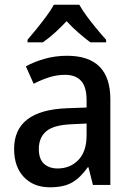

<svg xmlns="http://www.w3.org/2000/svg" viewBox="-20 -786 562 816"><path d="M265 -549Q449 -549 449 -364V0H375L356 -75H353Q322 -31 286.5 -10.5Q251 10 192 10Q123 10 81.5 -33.5Q40 -77 40 -153Q40 -318 266 -326L348 -329V-360Q348 -417 324.5 -442.5Q301 -468 257 -468Q222 -468 189 -457.5Q156 -447 123 -430L90 -504Q126 -524 171 -536.5Q216 -549 265 -549ZM285 -258Q208 -255 176.5 -228Q145 -201 145 -153Q145 -110 167 -90Q189 -70 225 -70Q278 -70 313 -106Q348 -142 348 -211V-261ZM317 -766Q329 -744 349 -717Q369 -690 390.5 -664Q412 -638 431 -617V-606H364Q341 -623 314.5 -646Q288 -669 263 -696Q211 -640 162 -606H97V-617Q115 -638 136.5 -664.5Q158 -691 177.5 -717.5Q197 -744 209 -766Z"/></svg>

Font: Noto Sans Sinhala UI SemiCondensed Medium
Style: Regular
Weight: 500
Width: 4
Designer: Jelle Bosma - Monotype Design Team
Foundry: Monotype Imaging Inc.
Version: Version 2.006; ttfautohint (v1.8.4.7-5d5b)